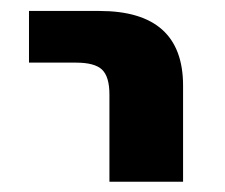

<svg xmlns="http://www.w3.org/2000/svg" viewBox="-20 -540 421 359"><path d="M34.2 -422.9V-519.5H166Q322.3 -519.5 322.3 -379.9V-200.2H184.6V-363.3Q184.6 -396.5 170.9 -409.7Q157.2 -422.9 122.1 -422.9Z"/></svg>

Font: GenEi M Gothic v2 Bold
Style: Regular
Weight: 700
Version: Version 2.0